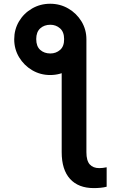

<svg xmlns="http://www.w3.org/2000/svg" viewBox="-20 -780 635 1009"><path d="M304.2 -510.3 434.1 -573.2V20Q434.1 64.5 451.7 84Q469.2 103.5 501.5 103.5Q519.5 103.5 540.5 99.1V201.2Q526.4 205.1 508.3 206.8Q490.2 208.5 473.1 208.5Q392.1 208.5 348.1 160.2Q304.2 111.8 304.2 20ZM54.7 -573.2Q54.7 -625 79.8 -667.5Q105 -710 148.2 -735.1Q191.4 -760.3 243.7 -760.3Q295.9 -760.3 339.1 -735.1Q382.3 -710 408.2 -667.5Q434.1 -625 434.1 -573.2Q434.1 -522.5 408.2 -479.7Q382.3 -437 339.1 -411.4Q295.9 -385.7 243.7 -385.7Q191.9 -385.7 148.9 -411.1Q106 -436.5 80.3 -479.2Q54.7 -522 54.7 -573.2ZM244.6 -499Q274.4 -499 295.9 -517.8Q317.4 -536.6 316.9 -574.7Q316.9 -612.3 295.4 -631.1Q273.9 -649.9 244.6 -649.9Q212.4 -649.9 191.4 -630.9Q170.4 -611.8 170.4 -574.7Q170.4 -536.6 191.4 -517.8Q212.4 -499 244.6 -499Z"/></svg>

Font: Inter 24pt SemiBold
Style: Regular
Weight: 600
Designer: Rasmus Andersson
Foundry: rsms
Version: Version 4.001;git-66647c0bb